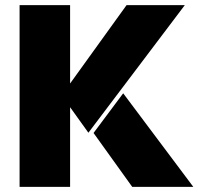

<svg xmlns="http://www.w3.org/2000/svg" viewBox="-20 -725 770 745"><path d="M471 -705 252 -401V-705H56V0H252V-309L323 -210L697 -705ZM343 -209 493 0H730L458 -363Z"/></svg>

Font: Poppins STUK1
Style: Regular
Weight: 400
Designer: Jonny Pinhorn (original), Sammy Jo Hughes (modified version)
Foundry: Type Mafia
Version: Version 1.002;hotconv 1.0.109;makeotfexe 2.5.65596